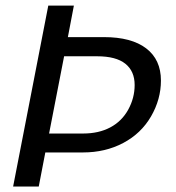

<svg xmlns="http://www.w3.org/2000/svg" viewBox="-20 -679 640 699"><path d="M282.2 -124H145L121.1 0H27.8L155.8 -658.7H249L227.1 -543.9H358.4Q458.5 -543.9 512.2 -502.9Q565.9 -461.9 565.9 -385.7Q565.9 -317.4 529.8 -255.1Q493.7 -192.9 428.5 -158.4Q363.3 -124 282.2 -124ZM470.2 -369.6Q470.2 -419.9 436.3 -447Q402.3 -474.1 333.5 -474.1H213.4L158.7 -192.9H282.7Q339.4 -192.9 381.3 -215.1Q423.3 -237.3 446.8 -279.8Q470.2 -322.3 470.2 -369.6Z"/></svg>

Font: Cousine
Style: Italic
Weight: 400
Italic angle: -12°
Monospace: yes
Designer: Steve Matteson
Foundry: Monotype Imaging Inc.
Version: Version 1.21